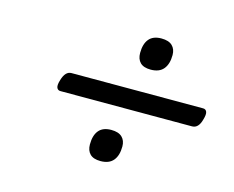

<svg xmlns="http://www.w3.org/2000/svg" viewBox="-80 -816 923 758"><g transform="rotate(15 381.5 -437.0)"><path d="M161 -398Q150 -398 146 -408Q142 -418 149 -440Q160 -478 185 -478H723Q734 -478 738 -468Q742 -458 735 -435Q725 -398 699 -398ZM385 -172Q356 -172 342 -186Q328 -200 328 -225Q328 -262 344.5 -282Q361 -302 395 -302Q425 -302 439.5 -288Q454 -274 454 -250Q454 -213 437 -192.5Q420 -172 385 -172ZM483 -572Q454 -572 440 -586Q426 -600 426 -625Q426 -662 442.5 -682Q459 -702 493 -702Q523 -702 537.5 -688Q552 -674 552 -650Q552 -613 535 -592.5Q518 -572 483 -572Z"/></g></svg>

Font: Playwrite IE
Style: Regular
Weight: 400
Designer: Veronika Burian, José Scaglione
Foundry: TypeTogether
Version: Version 1.002